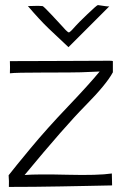

<svg xmlns="http://www.w3.org/2000/svg" viewBox="-20 -738 496 757"><path d="M90 -714Q121 -715 130 -715Q139 -715 148 -714Q152 -713 183.5 -679.5Q215 -646 222.5 -637.5Q230 -629 238.5 -620Q247 -611 252 -610Q256 -612 263.5 -619.5Q271 -627 278 -635.5Q285 -644 323.5 -681Q362 -718 366 -718Q385 -715 397 -713.5Q409 -712 411 -713L250 -552Q206 -593 171.5 -626Q137 -659 90 -714ZM297 -498Q243 -498 171.5 -497.5Q100 -497 19 -497Q20 -475 19 -449Q41 -452 155 -452Q269 -452 299 -453Q329 -454 373 -456Q330 -404 247 -317Q164 -230 101 -154Q38 -78 14 -47Q16 -24 15 -1Q63 -1 115 -1.5Q167 -2 220 -3Q273 -4 324.5 -5Q376 -6 422 -7L421 -54Q367 -46 247 -49Q127 -52 77 -48Q235 -239 317.5 -322.5Q400 -406 425 -453V-497Q421 -499 403.5 -498.5Q386 -498 297 -498Z"/></svg>

Font: Londrina Solid Thin
Style: Regular
Weight: 250
Designer: Marcelo Magalhaes
Foundry: Marcelo Magalhães
Version: Version 1.002